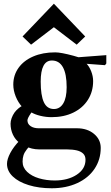

<svg xmlns="http://www.w3.org/2000/svg" viewBox="-20 -799 598 1037"><path d="M17.8 86Q17.8 60.8 35.6 27.2Q53.4 -6.4 85.8 -40V-27Q62.6 -44.6 49.8 -71.7Q37 -98.8 37 -131Q37 -145 42.8 -161.2Q48.6 -177.4 58.8 -191.8Q68 -204 79.5 -213.5Q91 -223 100.8 -228L100.2 -221.2Q78.2 -244.8 65 -277.6Q51.8 -310.4 51.8 -342Q51.8 -392.8 80 -432.4Q108.2 -472 159.5 -494.1Q210.8 -516.2 278.2 -516.2Q309 -516.2 377.8 -497.6Q414.8 -487.6 407.6 -486.6L395 -489.2L554.2 -501.2V-456.2L547 -447L439.8 -455L444.4 -458.4Q462 -440.6 472.5 -413.9Q483 -387.2 483 -361Q483 -304.4 455 -260.1Q427 -215.8 376.2 -191Q325.4 -166.2 258.2 -166.2Q228 -166.2 197.8 -173.5Q167.6 -180.8 147 -193.4L151.4 -193L146.6 -187Q128.2 -160 128.2 -149Q128.2 -129.6 145.1 -117.9Q162 -106.2 189.2 -106.2H395.2Q451.6 -106.2 487.8 -75.9Q524 -45.6 524 -0.2Q524 62.8 490.8 112.5Q457.6 162.2 397.2 190Q336.8 217.8 259.2 217.8Q190 217.8 135 200.8Q80 183.8 48.9 154Q17.8 124.2 17.8 86ZM441.8 64Q441.8 42.6 429.1 30.5Q416.4 18.4 394.9 13.3Q373.4 8.2 339.4 7.8H329.2H189.2Q171.4 7.8 152.2 3.3Q133 -1.2 120.4 -9.2L142.4 -11.2Q133.2 -3.4 124.8 7.8Q112 24 107 39.3Q102 54.6 102 74Q102 105.8 126.5 129.1Q151 152.4 190.7 164.1Q230.4 175.8 275.2 175.8Q347.4 175.8 394.6 144.5Q441.8 113.2 441.8 64ZM340 -328Q340 -399.6 319.8 -435.9Q299.6 -472.2 260.2 -472.2Q199.8 -472.2 199.8 -358Q199.8 -284 216.8 -247.1Q233.8 -210.2 271.2 -210.2Q303.4 -210.2 321.7 -240.6Q340 -271 340 -328ZM101.8 -602 271 -779 440.2 -602 394.2 -557.8 271 -652 147.8 -557.8Z"/></svg>

Font: Wittgenstein
Style: Regular
Weight: 400
Designer: Jörg Drees
Foundry: Jörg Drees
Version: Version 1.003;Glyphs 3.1.2 (3151)